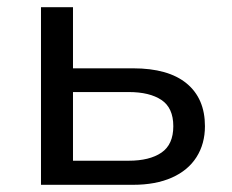

<svg xmlns="http://www.w3.org/2000/svg" viewBox="-20 -514 645 534"><path d="M94 0V-494H183V-324H350Q448 -324 499 -282Q550 -240 550 -163Q550 -114 526.5 -77Q503 -40 458 -20Q413 0 350 0ZM183 -67H338Q396 -67 429 -89.5Q462 -112 462 -163Q462 -214 429 -236Q396 -258 338 -258H183Z"/></svg>

Font: Nunito Sans 8pt
Style: Regular
Weight: 400
Version: Version 3.101;gftools[0.9.27]